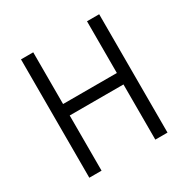

<svg xmlns="http://www.w3.org/2000/svg" viewBox="-165 -879 1007 1027"><g transform="rotate(-30 339.0 -365.5)"><path d="M97.7 -731H173.3V-411.6H505.4V-731H580.6V0H505.4V-340.8H173.3V0H97.7Z"/></g></svg>

Font: Glacial Indifference
Style: Regular
Weight: 400
Designer: Alfredo Marco Pradil
Foundry: Alfredo Marco Pradil
Version: Version 1.312